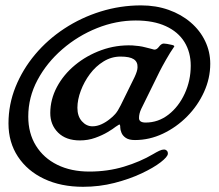

<svg xmlns="http://www.w3.org/2000/svg" viewBox="-20 -557 833 731"><path d="M296.2 154.2Q212 154.2 148.1 124Q84.3 93.9 48.3 39.4Q12.3 -15.1 12.3 -86.9Q12.3 -159.5 39.2 -226.2Q66.1 -292.9 113.8 -349.8Q161.6 -406.6 225.2 -448.3Q288.7 -490 363.5 -513.3Q438.3 -536.5 517.1 -536.5Q573.9 -536.5 622.1 -519.4Q670.3 -502.3 705.9 -471.7Q741.6 -441.2 761 -400.6Q780.5 -360.1 780.5 -314.2Q780.5 -258.9 756.8 -206.9Q733.2 -154.8 692.4 -113.6Q651.6 -72.4 600.3 -48.1Q549 -23.8 494 -23.8Q471.1 -23.8 459.1 -32Q447 -40.2 442.5 -51.6Q437.9 -63.1 437.9 -70.8Q437.9 -85 433.3 -82.7Q428.7 -80.4 420.7 -74.6Q410.4 -66.3 390.1 -54.2Q369.8 -42 342.4 -32.2Q315 -22.4 284.1 -22.4Q231.1 -22.4 201.1 -52.2Q171.2 -82 171.4 -127.1Q171.6 -178.4 196.6 -225.6Q221.7 -272.9 265.7 -309.3Q309.7 -345.7 366 -366.1Q422.2 -386.5 483.9 -384.1Q496.7 -383.2 509.3 -381.6Q521.9 -379.9 534.5 -376.5Q545.5 -374.3 553.9 -371.6Q562.3 -368.9 566.9 -368.1Q576.6 -367.2 585.4 -379.2Q594.2 -391.2 603.7 -391.2Q606.5 -391.2 616.3 -389.8Q626.2 -388.3 635.4 -385.9Q644.6 -383.5 643.5 -379.9Q628 -357.8 611.9 -329.3Q595.7 -300.8 588.1 -285.5L517.8 -142.6Q509 -123.9 509.3 -107.2Q509.6 -90.4 534.4 -90.4Q582.7 -90.4 621.6 -120.7Q660.4 -150.9 683.3 -200.7Q706.2 -250.4 706.2 -306.8Q706.2 -358.2 682.2 -397.1Q658.2 -435.9 611.3 -457.4Q564.5 -479 496.8 -479Q422 -479 349.3 -449.9Q276.5 -420.7 217.4 -369.6Q158.2 -318.5 122.9 -252.6Q87.6 -186.6 87.6 -113.1Q87.6 -49.8 116.7 -2.6Q145.8 44.5 197.9 70.3Q250.1 96.2 320.2 96.2Q390 96.2 451.8 77.6Q513.6 59 563.3 29.6Q575.8 22.1 586.4 17.1Q596.9 12.2 605 12.2Q610.3 12.2 614.9 16.4Q619.4 20.6 619.1 28.5Q618.5 39.9 591.6 60.8Q564.6 81.7 518.9 103.2Q473.1 124.8 415.7 139.5Q358.4 154.2 296.2 154.2ZM332.1 -76.1Q349.3 -76.1 366.7 -84.1Q384.2 -92.2 399.1 -104.6Q409.3 -112.3 418.9 -123.1Q428.5 -133.9 439.5 -156.1L492.8 -264.4Q497.8 -275.4 500.7 -284.6Q503.6 -293.8 503.6 -300.8Q504.5 -321.4 489.2 -331.5Q474 -341.6 439 -341.6Q404.4 -341.6 374.3 -323.1Q344.3 -304.7 322.3 -275.2Q300.3 -245.6 287.6 -211.6Q274.8 -177.6 274.7 -146.5Q274.7 -114.5 291.8 -95.3Q308.9 -76.1 332.1 -76.1Z"/></svg>

Font: EB Garamond
Style: Italic
Weight: 400
Italic angle: -17.2°
Designer: Georg Duffner and Octavio Pardo
Foundry: Georg Duffner
Version: Version 1.001